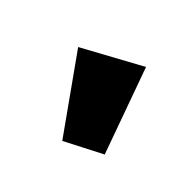

<svg xmlns="http://www.w3.org/2000/svg" viewBox="-59 -883 470 470"><g transform="rotate(-45 176.5 -648.0)"><path d="M90 -532 313 -612 230 -764 40 -629Z"/></g></svg>

Font: MV Cash Black
Style: Regular
Weight: 900
Designer: Rodrigo Fuenzalida
Foundry: fragTYPE
Version: Version 1.100;Glyphs 3.1.2 (3151)